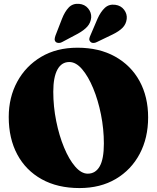

<svg xmlns="http://www.w3.org/2000/svg" viewBox="-20 -964 820 1000"><path d="M383.5 -715.5Q496.5 -715.5 579.2 -669.5Q662 -623.5 706.8 -541.8Q751.5 -460 751.5 -352.5Q751.5 -245.5 707.5 -162.5Q663.5 -79.5 583.2 -32Q503 15.5 394 15.5Q280 15.5 197.2 -30.5Q114.5 -76.5 70 -159.5Q25.5 -242.5 25.5 -354.5Q25.5 -457 69.8 -538.5Q114 -620 194.2 -667.8Q274.5 -715.5 383.5 -715.5ZM521 -216Q521 -292 506 -367.2Q491 -442.5 465.2 -504.5Q439.5 -566.5 407.5 -603.8Q375.5 -641 341 -641Q300.5 -641 279 -601.5Q257.5 -562 257.5 -486.5Q257.5 -409 272.8 -333.2Q288 -257.5 313.8 -195.5Q339.5 -133.5 371.5 -96.5Q403.5 -59.5 437 -59.5Q477.5 -59.5 499.2 -97.5Q521 -135.5 521 -216ZM303 -866.5Q317.5 -903.5 338 -925Q358.5 -946.5 391.5 -944Q421.5 -941.5 439 -920.2Q456.5 -899 455 -873Q452.5 -845.5 435.2 -826Q418 -806.5 385.5 -788.5L305.5 -746Q297 -740.5 287 -740.2Q277 -740 270.5 -745.5Q264 -752.5 264.8 -760.8Q265.5 -769 269 -779ZM488 -866.5Q504 -902.5 526 -923Q548 -943.5 580.5 -939Q610 -935 626.5 -913Q643 -891 640 -865Q636.5 -837.5 618 -819Q599.5 -800.5 566.5 -784.5L484.5 -745Q475.5 -740 465.8 -740.2Q456 -740.5 450.5 -747Q444 -754 445.2 -762.2Q446.5 -770.5 451 -780Z"/></svg>

Font: Fraunces 72pt S050 Black
Style: Regular
Weight: 900
Version: Version 1.000; ttfautohint (v1.8.3)